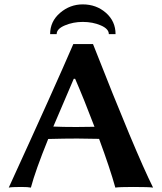

<svg xmlns="http://www.w3.org/2000/svg" viewBox="-20 -854 741 877"><path d="M411.6 -274.9Q363.3 -401.9 323.2 -494.1H316.9L223.6 -275.9Q266.1 -273.9 328.1 -273.9Q359.4 -273.9 411.6 -274.9ZM200.2 -219.2Q141.6 -74.7 121.1 2.9Q108.9 0 76.2 0Q32.2 0 20 2.9Q231 -458 314.9 -652.8H404.8Q599.6 -156.7 679.2 2.9Q662.1 0 587.9 0Q523.9 0 506.8 2.9Q482.9 -83.5 432.6 -219.7Q372.1 -221.2 333 -221.2Q276.4 -221.2 200.2 -219.2ZM209 -698.2Q209 -756.3 254.4 -795.2Q299.8 -834 357.9 -834Q419.9 -834 463.9 -795.4Q507.8 -756.8 507.8 -698.2H477.1Q477.1 -722.2 440.4 -738Q403.8 -753.9 357.9 -753.9Q314 -753.9 276.4 -738Q238.8 -722.2 238.8 -698.2Z"/></svg>

Font: Linux Biolinum O
Style: Bold
Weight: 700
Designer: Philipp H. Poll
Foundry: Philipp H. Poll
Version: Version 1.3.2